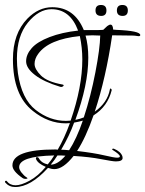

<svg xmlns="http://www.w3.org/2000/svg" viewBox="-49 -625 584 772"><path d="M265 -502Q233 -588 158 -588Q107 -588 63 -534Q19 -480 19 -389Q19 -362 23 -331Q38 -227 94.5 -183Q151 -139 216 -139Q225 -139 235 -140Q282 -276 282 -386Q282 -433 272 -480Q147 -467 105 -409Q90 -389 90 -368Q90 -347 115.5 -321.5Q141 -296 203 -285Q210 -283 205 -278.5Q200 -274 193 -276Q127 -296 91.5 -323.5Q56 -351 56 -378.5Q56 -406 78.5 -431.5Q101 -457 150.5 -476Q200 -495 265 -502ZM295 -482Q306 -443 306 -393Q306 -284 254 -143Q274 -147 288 -153Q316 -238 334.5 -334Q353 -430 354 -482Q338 -483 323 -483Q308 -483 295 -482ZM197 -23Q207 -23 229 -21Q259 -67 284 -140Q271 -136 249 -132Q230 -79 197 -23ZM183 0H182Q171 18 155 37Q183 37 214 1Q203 0 183 0ZM261 -18Q329 -10 369.5 -0.5Q410 9 421.5 9Q433 9 433 4Q433 -4 404 -22Q400 -25 403 -26.5Q406 -28 409 -27Q436 -16 443 3Q444 7 444 10Q444 24 417 24Q404 24 358 15Q312 6 247 2Q205 55 170 55Q158 55 144 50Q74 127 12 127Q-12 127 -28 109Q-29 107 -29 105Q-29 103 -26 102Q-23 101 -22 103Q-9 120 13.5 120Q36 120 70 101.5Q104 83 135 46Q103 32 96 15Q94 7 99 7Q104 7 105.5 9Q107 11 110 16Q120 31 143 36Q159 17 169 0Q28 3 28 47Q28 57 38 69.5Q48 82 57 87.5Q66 93 57 94Q48 95 42 91Q1 63 1 40Q1 -24 173 -24Q180 -24 183 -23Q210 -69 232 -130Q224 -129 216 -129Q145 -129 83 -179Q3 -242 3 -387Q3 -490 61 -550Q106 -596 161 -596Q250 -596 288 -504H326Q354 -504 366 -505L382 -520Q390 -526 395 -526Q405 -526 406 -506Q410 -506 418 -505Q515 -501 515 -484Q515 -478 504 -480Q493 -482 484 -482L402 -483Q377 -312 332 -176Q383 -212 393 -266Q394 -271 397.5 -268Q401 -265 400 -262Q384 -197 327 -161Q296 -72 261 -18ZM444 -561Q421 -561 421 -583Q421 -605 443 -605Q465 -605 465 -583Q465 -561 444 -561ZM358 -561Q335 -561 335 -583Q335 -605 357 -605Q379 -605 379 -583Q379 -561 358 -561Z"/></svg>

Font: Lovers Quarrel
Style: Regular
Weight: 400
Designer: Robert E. Leuschke
Foundry: Robert E. Leuschke
Version: Version 1.001